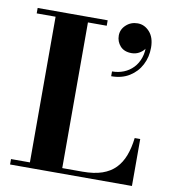

<svg xmlns="http://www.w3.org/2000/svg" viewBox="-84 -833 807 906"><g transform="rotate(10 319.0 -380.0)"><path d="M25 0V-26H115.5V-724H25V-750H360.5V-724H270.5V-26H367.5Q422.5 -26 461 -39.2Q499.5 -52.5 524.2 -78Q549 -103.5 563 -140.5Q577 -177.5 582.5 -225H609V0ZM422.5 -493V-516Q452.5 -516 478.5 -526.5Q504.5 -537 523.5 -557Q542.5 -577 552.2 -605.5Q562 -634 559.5 -669.5H566.5Q567 -658.5 557.8 -646.2Q548.5 -634 532.8 -625.5Q517 -617 498 -617Q462.5 -617 443.5 -638.2Q424.5 -659.5 424.5 -688.5Q424.5 -718 447.5 -739.2Q470.5 -760.5 503 -760.5Q536 -760.5 560.2 -733.5Q584.5 -706.5 584.5 -658Q584.5 -613 565 -575.5Q545.5 -538 509.2 -515.5Q473 -493 422.5 -493Z"/></g></svg>

Font: Bodoni Moda SC 9pt
Style: Bold
Weight: 700
Designer: Owen Earl
Foundry: indestructible type
Version: Version 2.005